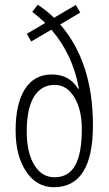

<svg xmlns="http://www.w3.org/2000/svg" viewBox="-20 -780 458 810"><path d="M170.9 -683.1Q142.1 -710.4 116.2 -730L139.2 -759.8Q174.8 -737.3 208 -705.1L299.8 -758.8L318.8 -727.1L233.9 -676.8Q372.1 -518.1 372.1 -251Q372.1 9.8 207 9.8Q134.8 9.8 90.3 -56.4Q45.9 -122.6 45.9 -229Q45.9 -342.8 85.2 -404.3Q124.5 -465.8 198.2 -465.8Q272.9 -465.8 309.1 -405.8H313Q287.1 -549.8 196.8 -654.8L111.8 -605L92.8 -637.2ZM325.2 -235.8Q325.2 -316.9 293.7 -369.4Q262.2 -421.9 210.9 -421.9Q153.8 -421.9 123.3 -372.1Q92.8 -322.3 92.8 -225.1Q92.8 -136.7 124.3 -84.5Q155.8 -32.2 210 -32.2Q269.5 -32.2 297.4 -82.5Q325.2 -132.8 325.2 -235.8Z"/></svg>

Font: TypoPRO Open Sans Condensed
Style: Regular
Weight: 300
Width: 3
Foundry: Ascender Corporation
Version: Version 1.10